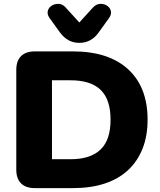

<svg xmlns="http://www.w3.org/2000/svg" viewBox="-20 -970 826 990"><path d="M160 0Q113 0 88.5 -24.5Q64 -49 64 -95V-610Q64 -656 88.5 -680.5Q113 -705 160 -705H356Q540 -705 640.5 -613Q741 -521 741 -353Q741 -269 715 -203.5Q689 -138 640 -92.5Q591 -47 519.5 -23.5Q448 0 356 0ZM248 -149H344Q397 -149 435.5 -162Q474 -175 499.5 -200Q525 -225 537.5 -263Q550 -301 550 -353Q550 -457 499 -506.5Q448 -556 344 -556H248ZM389 -749Q358 -749 333.5 -762.5Q309 -776 289 -803L235 -878Q222 -897 226.5 -914Q231 -931 247 -941Q263 -951 283 -950Q303 -949 319 -931L389 -854L459 -931Q476 -949 496 -950Q516 -951 531.5 -941Q547 -931 551.5 -914Q556 -897 543 -878L489 -803Q470 -776 445 -762.5Q420 -749 389 -749Z"/></svg>

Font: Nunito ExtraLight Black
Style: Regular
Weight: 900
Version: Version 3.602